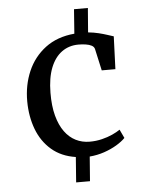

<svg xmlns="http://www.w3.org/2000/svg" viewBox="-56 -728 680 899"><g transform="rotate(-5 284.0 -278.5)"><path d="M70.1 -271.8Q69.8 -348.3 97.7 -413Q125.6 -477.6 180.9 -519.4Q236.3 -561.1 317.5 -568.4L325.9 -682.8H391.1L382.1 -568.9Q408.8 -566.2 431.2 -560.7Q453.7 -555.2 471.1 -549.4Q488.5 -543.7 500.3 -540L494.5 -386.2H430.3L407.8 -487.6Q405.5 -498.8 394.1 -505Q382.8 -511.1 366.4 -513.5Q350 -516 332 -516Q287.5 -516 253.8 -491.7Q220.2 -467.4 201.3 -419.9Q182.5 -372.5 182 -302.4Q181.5 -240.7 193.8 -194.6Q206.2 -148.5 228.2 -118.5Q250.2 -88.4 280.1 -73.4Q310 -58.4 345.2 -58.4Q375.9 -58.4 403.2 -65.2Q430.5 -71.9 452.5 -81.9Q474.5 -91.9 489.3 -102.2L508.4 -61.8Q493 -45.7 466.9 -30.1Q440.7 -14.4 407.9 -3.2Q375 7.9 339.1 10.9L330.3 126H265.2L274.1 7.4Q206.2 -2.9 161 -41.9Q115.7 -80.9 93.1 -140.4Q70.6 -199.8 70.1 -271.8Z"/></g></svg>

Font: Merriweather 7pt Light
Style: Regular
Weight: 300
Designer: Eben Sorkin
Foundry: Eben Sorkin
Version: Version 2.200;gftools[0.9.31]